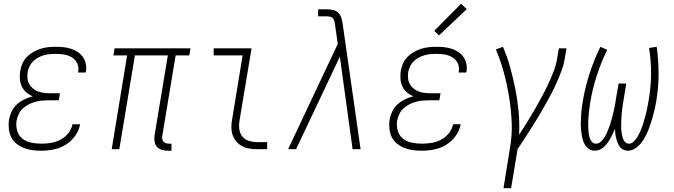

<svg xmlns="http://www.w3.org/2000/svg" viewBox="-20 -784 3540 1009"><path d="M197 8Q173 8 149.5 5Q126 2 105 -6.5Q84 -15 66.5 -29Q49 -43 39 -63Q29 -83 26.5 -106.5Q24 -130 27 -154Q31 -176 41 -197.5Q51 -219 68.5 -235Q86 -251 107.5 -261.5Q129 -272 152 -278Q133 -286 118 -299Q103 -312 94.5 -330Q86 -348 84.5 -368.5Q83 -389 86 -410Q89 -430 97.5 -449.5Q106 -469 121 -484.5Q136 -500 154.5 -510.5Q173 -521 193 -527.5Q213 -534 233 -536Q253 -538 273 -538Q294 -538 314 -536Q334 -534 352.5 -528Q371 -522 387.5 -511.5Q404 -501 415 -485.5Q426 -470 430.5 -450.5Q435 -431 432 -411Q431 -409 431 -407Q431 -405 430 -403H390Q391 -405 391 -406Q391 -407 391 -409Q394 -424 390.5 -438Q387 -452 378.5 -463.5Q370 -475 358 -482.5Q346 -490 332 -494Q318 -498 303 -499.5Q288 -501 273 -501Q258 -501 242 -499.5Q226 -498 210.5 -493.5Q195 -489 180.5 -481.5Q166 -474 154 -462Q142 -450 135 -435Q128 -420 125 -405Q123 -388 124.5 -372Q126 -356 133.5 -342.5Q141 -329 153 -319Q165 -309 179.5 -303.5Q194 -298 210 -296Q226 -294 242 -294H295L289 -257H236Q219 -257 201 -255.5Q183 -254 165.5 -249Q148 -244 131 -235.5Q114 -227 100 -214Q86 -201 78 -183.5Q70 -166 67 -149Q63 -122 70.5 -96.5Q78 -71 97.5 -55.5Q117 -40 143.5 -34.5Q170 -29 197 -29Q222 -29 247.5 -33Q273 -37 297 -49.5Q321 -62 338.5 -83.5Q356 -105 361 -131H401Q395 -98 374.5 -69.5Q354 -41 324.5 -23Q295 -5 262 1.5Q229 8 197 8Z M862 8Q846 8 830.5 3.5Q815 -1 805 -12Q795 -23 792.5 -39Q790 -55 792 -71L862 -493H689L607 0H567L648 -493H576L582 -530H981L975 -493H903L833 -71Q831 -63 832.5 -54.5Q834 -46 839 -40Q844 -34 852 -31.5Q860 -29 868 -29H881V8Z M1331 0Q1310 0 1289.5 -3.5Q1269 -7 1251.5 -16.5Q1234 -26 1221.5 -41Q1209 -56 1202.5 -75Q1196 -94 1196 -115.5Q1196 -137 1200 -158L1255 -493H1103V-530H1302L1239 -152Q1235 -129 1237.5 -106.5Q1240 -84 1253 -67.5Q1266 -51 1287.5 -44Q1309 -37 1331 -37H1384V0Z M1494 0 1755 -553 1741 -652V-653Q1740 -662 1738 -670.5Q1736 -679 1731 -686Q1726 -693 1717.5 -695.5Q1709 -698 1699 -698H1652V-735H1699Q1716 -735 1732 -731Q1748 -727 1759 -715.5Q1770 -704 1774.5 -688.5Q1779 -673 1781 -657L1875 0H1833L1766 -486L1536 0Z M2197 8Q2173 8 2149.5 5Q2126 2 2105 -6.5Q2084 -15 2066.5 -29Q2049 -43 2039 -63Q2029 -83 2026.5 -106.5Q2024 -130 2027 -154Q2031 -176 2041 -197.5Q2051 -219 2068.5 -235Q2086 -251 2107.5 -261.5Q2129 -272 2152 -278Q2133 -286 2118 -299Q2103 -312 2094.5 -330Q2086 -348 2084.5 -368.5Q2083 -389 2086 -410Q2089 -430 2097.5 -449.5Q2106 -469 2121 -484.5Q2136 -500 2154.5 -510.5Q2173 -521 2193 -527.5Q2213 -534 2233 -536Q2253 -538 2273 -538Q2294 -538 2314 -536Q2334 -534 2352.5 -528Q2371 -522 2387.5 -511.5Q2404 -501 2415 -485.5Q2426 -470 2430.5 -450.5Q2435 -431 2432 -411Q2431 -409 2431 -407Q2431 -405 2430 -403H2390Q2391 -405 2391 -406Q2391 -407 2391 -409Q2394 -424 2390.5 -438Q2387 -452 2378.5 -463.5Q2370 -475 2358 -482.5Q2346 -490 2332 -494Q2318 -498 2303 -499.5Q2288 -501 2273 -501Q2258 -501 2242 -499.5Q2226 -498 2210.5 -493.5Q2195 -489 2180.5 -481.5Q2166 -474 2154 -462Q2142 -450 2135 -435Q2128 -420 2125 -405Q2123 -388 2124.5 -372Q2126 -356 2133.5 -342.5Q2141 -329 2153 -319Q2165 -309 2179.5 -303.5Q2194 -298 2210 -296Q2226 -294 2242 -294H2295L2289 -257H2236Q2219 -257 2201 -255.5Q2183 -254 2165.5 -249Q2148 -244 2131 -235.5Q2114 -227 2100 -214Q2086 -201 2078 -183.5Q2070 -166 2067 -149Q2063 -122 2070.5 -96.5Q2078 -71 2097.5 -55.5Q2117 -40 2143.5 -34.5Q2170 -29 2197 -29Q2222 -29 2247.5 -33Q2273 -37 2297 -49.5Q2321 -62 2338.5 -83.5Q2356 -105 2361 -131H2401Q2395 -98 2374.5 -69.5Q2354 -41 2324.5 -23Q2295 -5 2262 1.5Q2229 8 2197 8ZM2287 -598 2262 -622 2403 -764 2433 -736Z M2626 205 2660 -6Q2672 -74 2669 -141.5Q2666 -209 2655.5 -274Q2645 -339 2628 -402Q2611 -465 2586 -524L2623 -538Q2646 -485 2661.5 -428.5Q2677 -372 2688.5 -314.5Q2700 -257 2705.5 -197Q2711 -137 2708 -76Q2729 -108 2749 -140Q2769 -172 2788 -205Q2807 -238 2825 -271Q2843 -304 2859 -338Q2875 -372 2888.5 -406.5Q2902 -441 2908 -477L2917 -530H2957L2948 -477Q2943 -445 2931.5 -414Q2920 -383 2906.5 -352Q2893 -321 2877 -291Q2861 -261 2844.5 -231.5Q2828 -202 2810.5 -172.5Q2793 -143 2774.5 -114.5Q2756 -86 2737.5 -57Q2719 -28 2700 0L2666 205Z M3280 8Q3267 8 3255.5 2.5Q3244 -3 3237 -13Q3230 -23 3225.5 -34.5Q3221 -46 3218 -58Q3215 -70 3213.5 -82.5Q3212 -95 3212 -108Q3207 -95 3201 -82.5Q3195 -70 3188.5 -58Q3182 -46 3173.5 -34.5Q3165 -23 3155 -13Q3145 -3 3131.5 2.5Q3118 8 3105 8Q3090 8 3077.5 0.5Q3065 -7 3057 -18.5Q3049 -30 3044.5 -44Q3040 -58 3037.5 -72.5Q3035 -87 3033.5 -102Q3032 -117 3032 -132Q3032 -147 3033 -162Q3034 -177 3035 -192.5Q3036 -208 3038 -223Q3040 -238 3043 -253Q3055 -326 3078.5 -398Q3102 -470 3135 -538L3171 -522Q3139 -457 3116.5 -387Q3094 -317 3082 -248Q3080 -235 3078.5 -223Q3077 -211 3075.5 -199Q3074 -187 3073 -175Q3072 -163 3071.5 -150.5Q3071 -138 3071 -126Q3071 -114 3072 -102.5Q3073 -91 3074.5 -79Q3076 -67 3080 -56.5Q3084 -46 3092 -37.5Q3100 -29 3112 -29Q3126 -29 3137 -39Q3148 -49 3155.5 -60.5Q3163 -72 3168.5 -84.5Q3174 -97 3179 -110Q3184 -123 3188 -135.5Q3192 -148 3195.5 -161Q3199 -174 3202 -187Q3205 -200 3208 -213Q3211 -226 3213 -239Q3215 -252 3217 -265L3231 -345H3271L3258 -265Q3256 -252 3254 -239Q3252 -226 3250 -213Q3248 -200 3247 -187Q3246 -174 3245.5 -161Q3245 -148 3244.5 -135Q3244 -122 3244.5 -109.5Q3245 -97 3247 -84.5Q3249 -72 3252.5 -60Q3256 -48 3264 -38.5Q3272 -29 3285 -29Q3298 -29 3308.5 -38.5Q3319 -48 3326.5 -59.5Q3334 -71 3340 -83Q3346 -95 3350.5 -107Q3355 -119 3359 -131.5Q3363 -144 3366.5 -156.5Q3370 -169 3373.5 -182Q3377 -195 3379.5 -207.5Q3382 -220 3384.5 -232.5Q3387 -245 3389 -258Q3401 -327 3401.5 -395.5Q3402 -464 3391 -532L3431 -538Q3441 -467 3441 -396.5Q3441 -326 3429 -253Q3426 -234 3421.5 -215Q3417 -196 3412 -177Q3407 -158 3401 -139Q3395 -120 3387.5 -101.5Q3380 -83 3370.5 -65Q3361 -47 3348 -31Q3335 -15 3317 -3.5Q3299 8 3280 8Z"/></svg>

Font: Iosevka Slab XLtObl
Style: Regular
Weight: 200
Italic angle: -9°
Monospace: yes
Designer: Belleve Invis
Foundry: Belleve Invis
Version: Version 11.1.1; ttfautohint (v1.8.3)